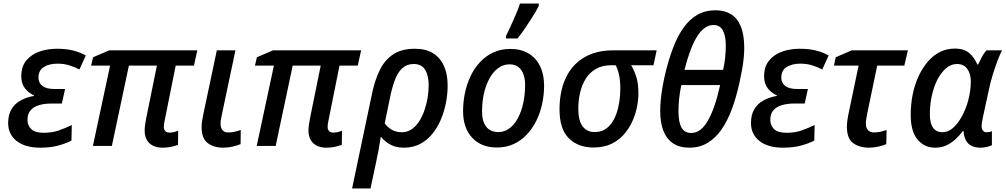

<svg xmlns="http://www.w3.org/2000/svg" viewBox="-20 -823 5672 1083"><path d="M208 10Q121 10 73.5 -28Q26 -66 26 -129Q26 -176 45 -207.5Q64 -239 97.5 -257Q131 -275 172 -282V-285Q142 -298 121 -324.5Q100 -351 100 -392Q100 -448 129 -482.5Q158 -517 203.5 -532.5Q249 -548 301 -548Q354 -548 393 -538Q432 -528 464 -510L428 -431Q404 -444 372.5 -454Q341 -464 305 -464Q259 -464 228 -445.5Q197 -427 197 -384Q197 -356 219 -338.5Q241 -321 287 -321H347L329 -239H269Q231 -239 200.5 -230Q170 -221 152.5 -201Q135 -181 135 -147Q135 -115 156.5 -94.5Q178 -74 227 -74Q275 -74 314 -88Q353 -102 385 -118L383 -30Q355 -15 310.5 -2.5Q266 10 208 10Z M898 10Q849 10 822.5 -15.5Q796 -41 796 -87Q796 -100 798 -116Q800 -132 804 -153L865 -453H707L611 0H504L601 -453H494L505 -500L596 -539H1093L1074 -453H971L910 -149Q907 -138 905.5 -126.5Q904 -115 904 -108Q904 -92 912.5 -83.5Q921 -75 936 -75Q949 -75 961.5 -78Q974 -81 985 -86L984 -6Q968 0 946 5Q924 10 898 10Z M1239 10Q1186 10 1151.5 -16Q1117 -42 1117 -108Q1117 -123 1120 -141Q1123 -159 1128 -184L1203 -539H1308L1232 -179Q1229 -165 1226.5 -151Q1224 -137 1224 -125Q1224 -103 1234.5 -89.5Q1245 -76 1268 -76Q1286 -76 1302 -79.5Q1318 -83 1338 -90L1337 -10Q1321 -3 1294 3.5Q1267 10 1239 10Z M1822 10Q1773 10 1746.5 -15.5Q1720 -41 1720 -87Q1720 -100 1722 -116Q1724 -132 1728 -153L1789 -453H1631L1535 0H1428L1525 -453H1418L1429 -500L1520 -539H2017L1998 -453H1895L1834 -149Q1831 -138 1829.5 -126.5Q1828 -115 1828 -108Q1828 -92 1836.5 -83.5Q1845 -75 1860 -75Q1873 -75 1885.5 -78Q1898 -81 1909 -86L1908 -6Q1892 0 1870 5Q1848 10 1822 10Z M2081 -307Q2096 -374 2122.5 -428.5Q2149 -483 2196.5 -515.5Q2244 -548 2321 -548Q2381 -548 2421.5 -523.5Q2462 -499 2483.5 -452.5Q2505 -406 2505 -341Q2505 -291 2495 -241Q2485 -191 2465.5 -146Q2446 -101 2416.5 -65.5Q2387 -30 2347.5 -10Q2308 10 2258 10Q2214 10 2182.5 -7Q2151 -24 2128 -52Q2122 -13 2115.5 22.5Q2109 58 2100 99L2070 240H1966ZM2246 -77Q2277 -77 2301.5 -93.5Q2326 -110 2344 -138Q2362 -166 2374 -200.5Q2386 -235 2392 -271.5Q2398 -308 2398 -341Q2398 -397 2378 -429.5Q2358 -462 2314 -462Q2278 -462 2253 -441.5Q2228 -421 2212 -383Q2196 -345 2184 -292L2150 -127Q2165 -106 2189.5 -91.5Q2214 -77 2246 -77Z M2782 9Q2695 9 2643.5 -46Q2592 -101 2592 -196Q2592 -247 2602.5 -298Q2613 -349 2634.5 -394Q2656 -439 2688.5 -473.5Q2721 -508 2763.5 -527.5Q2806 -547 2859 -547Q2918 -547 2960.5 -522Q3003 -497 3026 -450.5Q3049 -404 3049 -340Q3049 -289 3038.5 -239Q3028 -189 3006.5 -144.5Q2985 -100 2953 -65.5Q2921 -31 2878.5 -11Q2836 9 2782 9ZM2792 -78Q2817 -78 2840 -90.5Q2863 -103 2881.5 -126.5Q2900 -150 2913.5 -183Q2927 -216 2934.5 -257.5Q2942 -299 2942 -346Q2942 -375 2933.5 -401Q2925 -427 2906 -443.5Q2887 -460 2854 -460Q2825 -460 2800.5 -445.5Q2776 -431 2757 -405.5Q2738 -380 2725 -346Q2712 -312 2705.5 -273.5Q2699 -235 2699 -194Q2699 -139 2722.5 -108.5Q2746 -78 2792 -78ZM2834 -620Q2843 -638 2854 -661.5Q2865 -685 2876 -710Q2887 -735 2897 -759Q2907 -783 2913 -803H3019V-790Q3011 -773 2997.5 -750.5Q2984 -728 2967.5 -702.5Q2951 -677 2933.5 -652Q2916 -627 2899 -606H2834Z M3327 9Q3241 9 3188.5 -43Q3136 -95 3136 -207Q3136 -263 3147.5 -313.5Q3159 -364 3182.5 -405Q3206 -446 3242 -476Q3278 -506 3327 -522.5Q3376 -539 3437 -539H3684L3666 -455H3540Q3556 -429 3568.5 -391.5Q3581 -354 3581 -295Q3581 -261 3573 -220Q3565 -179 3547 -139Q3529 -99 3499.5 -65Q3470 -31 3427.5 -11Q3385 9 3327 9ZM3334 -78Q3365 -78 3388.5 -91Q3412 -104 3429 -127.5Q3446 -151 3457 -182Q3468 -213 3473.5 -249.5Q3479 -286 3479 -325Q3479 -367 3472 -399.5Q3465 -432 3453 -455H3428Q3378 -455 3342.5 -435Q3307 -415 3285 -380.5Q3263 -346 3252.5 -302Q3242 -258 3242 -210Q3242 -142 3266.5 -110Q3291 -78 3334 -78Z M3868 10Q3813 10 3776.5 -14.5Q3740 -39 3722 -85Q3704 -131 3704 -196Q3704 -225 3707 -258Q3710 -291 3716 -326.5Q3722 -362 3730 -397Q3750 -483 3776 -551.5Q3802 -620 3836 -667.5Q3870 -715 3914.5 -740Q3959 -765 4016 -765Q4067 -765 4103 -743Q4139 -721 4158.5 -674Q4178 -627 4178 -553Q4178 -527 4175 -495.5Q4172 -464 4165.5 -428Q4159 -392 4150 -352Q4132 -271 4107 -204.5Q4082 -138 4048 -90Q4014 -42 3969.5 -16Q3925 10 3868 10ZM3878 -73Q3907 -73 3930 -90.5Q3953 -108 3972.5 -141.5Q3992 -175 4009.5 -225.5Q4027 -276 4042 -343H3823Q3814 -301 3810.5 -264.5Q3807 -228 3807 -195Q3807 -134 3824 -103.5Q3841 -73 3878 -73ZM4059 -429Q4067 -465 4070.5 -500Q4074 -535 4074 -565Q4074 -622 4057 -652Q4040 -682 4005 -682Q3978 -682 3954.5 -665Q3931 -648 3911 -615.5Q3891 -583 3873.5 -536Q3856 -489 3841 -429Z M4398 10Q4311 10 4263.5 -28Q4216 -66 4216 -129Q4216 -176 4235 -207.5Q4254 -239 4287.5 -257Q4321 -275 4362 -282V-285Q4332 -298 4311 -324.5Q4290 -351 4290 -392Q4290 -448 4319 -482.5Q4348 -517 4393.5 -532.5Q4439 -548 4491 -548Q4544 -548 4583 -538Q4622 -528 4654 -510L4618 -431Q4594 -444 4562.5 -454Q4531 -464 4495 -464Q4449 -464 4418 -445.5Q4387 -427 4387 -384Q4387 -356 4409 -338.5Q4431 -321 4477 -321H4537L4519 -239H4459Q4421 -239 4390.5 -230Q4360 -221 4342.5 -201Q4325 -181 4325 -147Q4325 -115 4346.5 -94.5Q4368 -74 4417 -74Q4465 -74 4504 -88Q4543 -102 4575 -118L4573 -30Q4545 -15 4500.5 -2.5Q4456 10 4398 10Z M4882 10Q4827 10 4792 -16Q4757 -42 4757 -108Q4757 -124 4760 -146Q4763 -168 4768 -190L4823 -453H4684L4694 -500L4784 -539H5101L5081 -453H4928L4873 -189Q4869 -170 4866.5 -153.5Q4864 -137 4864 -124Q4864 -103 4875.5 -89.5Q4887 -76 4910 -76Q4928 -76 4944.5 -79.5Q4961 -83 4981 -90L4979 -10Q4964 -3 4936.5 3.5Q4909 10 4882 10Z M5255 10Q5194 10 5155.5 -36Q5117 -82 5117 -174Q5117 -236 5128.5 -292Q5140 -348 5162 -394.5Q5184 -441 5214 -476Q5244 -511 5282.5 -530Q5321 -549 5366 -549Q5419 -549 5448 -523Q5477 -497 5493 -459H5497Q5505 -476 5517.5 -500Q5530 -524 5544 -539H5632Q5621 -518 5607 -481.5Q5593 -445 5579.5 -401Q5566 -357 5557 -313L5523 -156Q5520 -143 5518.5 -131Q5517 -119 5517 -111Q5517 -95 5524.5 -86Q5532 -77 5545 -77Q5552 -77 5560.5 -78.5Q5569 -80 5575 -83V-4Q5566 1 5547.5 5.5Q5529 10 5509 10Q5482 10 5461 0Q5440 -10 5428.5 -31Q5417 -52 5415 -84H5411Q5392 -58 5369 -37Q5346 -16 5318 -3Q5290 10 5255 10ZM5296 -77Q5327 -77 5354.5 -100.5Q5382 -124 5404.5 -164.5Q5427 -205 5441 -255Q5449 -285 5452.5 -312.5Q5456 -340 5456 -363Q5456 -407 5436 -434.5Q5416 -462 5379 -462Q5351 -462 5328 -446.5Q5305 -431 5285.5 -403.5Q5266 -376 5252.5 -339.5Q5239 -303 5232 -262Q5225 -221 5225 -179Q5225 -127 5243.5 -102Q5262 -77 5296 -77Z"/></svg>

Font: Noto Sans Display Medium
Style: Italic
Weight: 500
Italic angle: -12°
Designer: Monotype Design Team
Foundry: Monotype Imaging Inc.
Version: Version 2.003